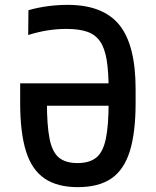

<svg xmlns="http://www.w3.org/2000/svg" viewBox="-20 -760 640 790"><path d="M300 10Q216 10 163.5 -25.5Q111 -61 87 -137.5Q63 -214 63 -337V-417H476V-325H161L173 -350V-341Q173 -244 184 -189Q195 -134 222.5 -111.5Q250 -89 299 -89Q348 -89 376 -111.5Q404 -134 415.5 -189Q427 -244 427 -341V-389Q427 -464 419 -513Q411 -562 391.5 -590Q372 -618 338.5 -629.5Q305 -641 253 -641Q214 -641 176 -635Q138 -629 96 -616L97 -718Q135 -729 176.5 -734.5Q218 -740 258 -740Q404 -740 471 -657.5Q538 -575 538 -393V-337Q538 -214 514 -137.5Q490 -61 438 -25.5Q386 10 300 10Z"/></svg>

Font: M PLUS Code Latin Expanded Medium
Style: Regular
Weight: 500
Width: 7
Designer: Coji Morishita
Foundry: UNDERFOREST DESIGN
Version: Version 1.002; ttfautohint (v1.8.3)